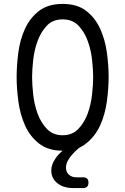

<svg xmlns="http://www.w3.org/2000/svg" viewBox="-20 -760 640 981"><path d="M300 10Q226 10 179.5 -26.5Q133 -63 108 -119Q83 -175 74 -241Q65 -307 65 -367Q65 -425 73.5 -490.5Q82 -556 107 -611.5Q132 -667 178.5 -703.5Q225 -740 300 -740Q375 -740 421 -704Q467 -668 492 -612.5Q517 -557 526 -492Q535 -427 535 -368Q535 -308 526 -241.5Q517 -175 491.5 -119Q466 -63 420 -27Q405 -14 387 -6L380 -1Q348 27 332.5 51Q317 75 317 96Q317 118 331.5 132Q346 146 371 146H404Q418 146 425 152.5Q432 159 432 173Q432 187 425 194Q418 201 404 201H355Q304 201 273 176Q242 151 242 111Q242 82 262 52Q275 31 300 10ZM300 -69Q350 -69 381 -102Q412 -135 428.5 -181Q445 -227 450.5 -278.5Q456 -330 456 -367Q456 -403 450.5 -453.5Q445 -504 428.5 -550Q412 -596 381.5 -628.5Q351 -661 300 -661Q249 -661 218.5 -628Q188 -595 171.5 -549Q155 -503 149.5 -452.5Q144 -402 144 -366Q144 -329 149.5 -278Q155 -227 171.5 -181Q188 -135 219 -102Q250 -69 300 -69Z"/></svg>

Font: Maple Mono NL Light
Style: Regular
Weight: 300
Monospace: yes
Designer: subframe7536
Version: Version 7.000